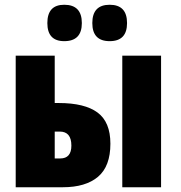

<svg xmlns="http://www.w3.org/2000/svg" viewBox="-20 -787 760 807"><path d="M441 -614Q514 -614 514 -690Q514 -767 441 -767Q368 -767 368 -690Q368 -614 441 -614ZM250 -614Q324 -614 324 -690Q324 -767 250 -767Q179 -767 179 -690Q179 -614 250 -614ZM244 0Q340 0 392 -44Q444 -88 444 -183Q444 -274 390 -314Q336 -354 227 -354H210V-553H46V0ZM657 0V-553H494V0ZM210 -234H231Q280 -234 280 -175Q280 -121 233 -121H210Z"/></svg>

Font: Noto Sans Display Condensed Black
Style: Regular
Weight: 900
Width: 3
Designer: Monotype Design team
Foundry: Monotype Imaging Inc.
Version: 1.000